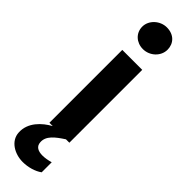

<svg xmlns="http://www.w3.org/2000/svg" viewBox="-358 -799 1037 1037"><g transform="rotate(45 161.0 -280.5)"><path d="M160.6 -638.2C212.4 -638.2 257.3 -679.7 257.3 -730C257.3 -777.8 223.6 -813 169.4 -813C118.7 -813 72.3 -771.5 72.3 -721.7C72.3 -672.9 110.8 -638.2 160.6 -638.2ZM85 0H110.4C58.6 28.3 0.5 81.1 4.9 154.3C7.8 216.3 70.8 252 132.3 252C173.3 252 216.3 239.7 244.6 218.8V142.1C224.1 147.9 202.6 151.9 183.6 151.9C150.9 151.9 126 140.6 124.5 108.9C121.1 63 162.1 32.2 211.4 0H237.3V-556.6H85Z"/></g></svg>

Font: Merriweather Sans
Style: Bold
Weight: 700
Designer: Eben Sorkin ( eben@eyebytes.com )
Foundry: Eben Sorkin
Version: Version 1.003